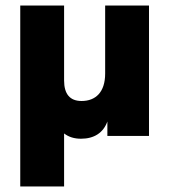

<svg xmlns="http://www.w3.org/2000/svg" viewBox="-20 -490 610 692"><path d="M272 10C319 10 352 -11 367 -52V0H517V-470H359V-225C359 -158 325 -126 274 -126C232 -126 211 -151 211 -200V-470H53V182H211V-9C228 4 248 10 272 10Z"/></svg>

Font: Gantari ExtraBold
Style: Regular
Weight: 800
Designer: Anugrah Pasau
Foundry: Lafontype
Version: Version 1.000